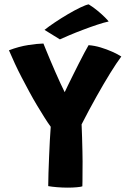

<svg xmlns="http://www.w3.org/2000/svg" viewBox="-20 -861 576 880"><path d="M212.5 -280Q198.5 -299 182.8 -324.2Q167 -349.5 149.5 -378.5Q132 -407.5 114.8 -439.5Q97.5 -471.5 80.5 -504Q63.5 -536.5 48.5 -568.8Q33.5 -601 21 -630.5Q67 -648 109.5 -654.5Q152 -661 179 -661.5Q183 -652 191.2 -631.5Q199.5 -611 210.5 -585Q221.5 -559 233.5 -531.5Q245.5 -504 256.8 -479.5Q268 -455 276.5 -438.5Q281.5 -449.5 291.8 -470.5Q302 -491.5 314.8 -517.2Q327.5 -543 341 -569.5Q354.5 -596 366.2 -618.2Q378 -640.5 386 -654Q413.5 -652 441.5 -643.5Q469.5 -635 494.2 -624Q519 -613 536 -602Q514 -572.5 484.5 -524.8Q455 -477 421.5 -417.2Q388 -357.5 354 -291Q355.5 -263.5 356.2 -230.8Q357 -198 357.8 -168.5Q358.5 -139 358.5 -120.5Q358.5 -98.5 358.2 -74Q358 -49.5 358 -30.8Q358 -12 357.5 -7Q351.5 -4.5 332.5 -2.8Q313.5 -1 290.5 -1Q266 -1 241.8 -3Q217.5 -5 201 -8Q201 -33 202.2 -68.5Q203.5 -104 205 -143Q206.5 -182 208.5 -218Q210.5 -254 212.5 -280ZM386.5 -841Q408.5 -827.5 428.2 -811Q448 -794.5 461.2 -781.2Q474.5 -768 478 -762.5Q456.5 -758 425 -747.5Q393.5 -737 359.8 -724.2Q326 -711.5 297.8 -699.5Q269.5 -687.5 254.5 -680.5L184 -724Q202.5 -739 231.2 -758.2Q260 -777.5 291 -795.8Q322 -814 348 -826.5Q374 -839 386.5 -841Z"/></svg>

Font: Grandstander Thin
Style: Bold
Weight: 700
Version: Version 1.200